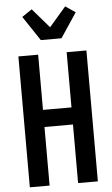

<svg xmlns="http://www.w3.org/2000/svg" viewBox="-64 -1033 628 1074"><g transform="rotate(-5 250.0 -495.5)"><path d="M59 0V-735H170V-425H330V-735H441V0H330V-329H170V0ZM192 -815 100 -953 156 -991 250 -882 344 -991 400 -953 308 -815Z"/></g></svg>

Font: Moesevka
Style: Bold
Weight: 700
Monospace: yes
Designer: Belleve Invis
Foundry: Belleve Invis
Version: Version 32.5.0; ttfautohint (v1.8.4)